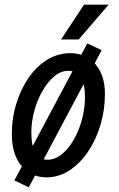

<svg xmlns="http://www.w3.org/2000/svg" viewBox="-20 -754 511 827"><path d="M31 -177Q31 -245 50 -307Q69 -369 103 -418.5Q137 -468 183 -496.5Q229 -525 283 -525Q351 -525 391.5 -477Q432 -429 432 -350Q432 -280 412.5 -215Q393 -150 358 -99Q323 -48 277.5 -19Q232 10 179 10Q112 9 71.5 -40.5Q31 -90 31 -177ZM115 -184Q115 -66 185 -66Q217 -66 246 -89.5Q275 -113 297.5 -152Q320 -191 333 -239Q346 -287 346 -337Q346 -390 328 -419.5Q310 -449 275 -449Q242 -449 213.5 -425Q185 -401 162.5 -361.5Q140 -322 127.5 -275.5Q115 -229 115 -184ZM356 -567 418 -538 104 53 42 23ZM243 -584 342 -734H448L319 -584Z"/></svg>

Font: Radio Canada Condensed
Style: Italic
Weight: 400
Width: 3
Italic angle: -12°
Designer: Charles Daoud, Etienne Aubert Bonn, Alexandre Saumier Demers, Jacques Le Bailly
Foundry: Radio-Canada
Version: Version 2.104; ttfautohint (v1.8.4.7-5d5b);gftools[0.9.28.de